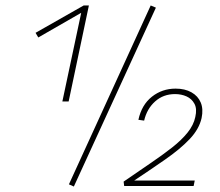

<svg xmlns="http://www.w3.org/2000/svg" viewBox="-20 -680 804 702"><path d="M208 -309 279 -643H294L120 -543L110 -560L286 -660H305L231 -309ZM250 2 232 -6 531 -660 550 -652ZM432 -16Q484 -52 529 -82.5Q574 -113 609 -140.5Q644 -168 666 -195.5Q688 -223 694 -252Q701 -282 691 -300.5Q681 -319 662 -327.5Q643 -336 620 -336Q577 -336 547 -309Q517 -282 507 -239L486 -242Q498 -297 535.5 -326.5Q573 -356 622 -356Q656 -356 680 -342.5Q704 -329 714 -305Q724 -281 717 -248Q708 -208 673.5 -171.5Q639 -135 583.5 -96.5Q528 -58 453 -8L457 -20H692L688 0H434Z"/></svg>

Font: Ysabeau Infant Thin
Style: Italic
Weight: 250
Italic angle: -12°
Designer: Christian Thalmann (Catharsis Fonts)
Version: Version 2.001;gftools[0.9.30]; featfreeze: ss01,ss02,lnum